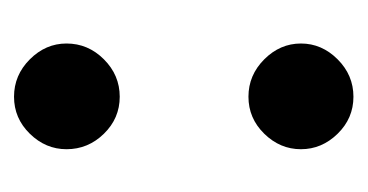

<svg xmlns="http://www.w3.org/2000/svg" viewBox="-142 -352 512 267"><g transform="rotate(-90 113.5 -218.0)"><path d="M113 -454Q143 -454 165 -432Q187 -410 187 -381Q187 -351 165 -329Q143 -307 113 -307Q83 -307 61.5 -329Q40 -351 40 -381Q40 -410 61.5 -432Q83 -454 113 -454ZM113 -128Q143 -128 165 -106Q187 -84 187 -55Q187 -26 165 -4Q143 18 113 18Q83 18 61.5 -4Q40 -26 40 -55Q40 -84 61.5 -106Q83 -128 113 -128Z"/></g></svg>

Font: Podkova SemiBold
Style: Regular
Weight: 600
Designer: Ilya Yudin
Foundry: Cyreal (www.cyreal.org)
Version: Version 2.103